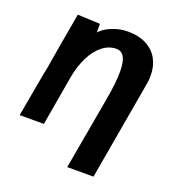

<svg xmlns="http://www.w3.org/2000/svg" viewBox="-130 -667 861 931"><g transform="rotate(20 300.0 -201.0)"><path d="M402.5 -363.5Q402.5 -414 389.2 -438.2Q376 -462.5 348 -462.5Q310.5 -462.5 277.5 -436.8Q244.5 -411 221 -364.5Q197.5 -318 186.5 -257.5L142 0H17L45 -156L48.5 -174.5Q59.5 -238.5 64.5 -259Q79 -349.5 115.5 -554L231.5 -549V-504.5Q254 -530 293.5 -545.2Q333 -560.5 372.5 -560.5Q429 -560.5 468.8 -539.5Q508.5 -518.5 528.5 -481.5Q548.5 -444.5 548.5 -396.5Q548.5 -372.5 544.5 -352L455.5 158H320L385.5 -211Q402.5 -305 402.5 -363.5Z"/></g></svg>

Font: JuliaMono ExtraBoldItalic
Style: Regular
Weight: 800
Italic angle: -9°
Monospace: yes
Designer: cormullion
Foundry: corm
Version: Version 0.049; ttfautohint (v1.8.4)